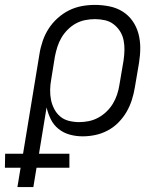

<svg xmlns="http://www.w3.org/2000/svg" viewBox="-65 -548 685 783"><path d="M6 215 19 136H-45L-44 79H29L96 -328Q100 -354 109 -380.5Q118 -407 133 -430.5Q148 -454 169.5 -473.5Q191 -493 216 -505.5Q241 -518 268 -523Q295 -528 322 -528Q352 -528 381.5 -522Q411 -516 435 -501Q459 -486 475.5 -462.5Q492 -439 499.5 -411Q507 -383 507 -353Q507 -323 502 -292L485 -192Q481 -167 473 -141.5Q465 -116 451.5 -92.5Q438 -69 418.5 -49Q399 -29 374.5 -16Q350 -3 324 2.5Q298 8 272 8Q245 8 219.5 1Q194 -6 174 -22Q154 -38 142.5 -61Q131 -84 125 -110L94 79H218V136H84L71 215ZM258 -50Q277 -50 297 -54Q317 -58 335.5 -68Q354 -78 369.5 -93Q385 -108 395.5 -125.5Q406 -143 412.5 -162.5Q419 -182 422 -202L439 -302Q442 -323 442.5 -343.5Q443 -364 439 -384Q435 -404 424.5 -420.5Q414 -437 398.5 -449Q383 -461 363 -465.5Q343 -470 322 -470Q303 -470 282.5 -466Q262 -462 244 -452Q226 -442 211 -427Q196 -412 185.5 -394Q175 -376 169 -357Q163 -338 159 -318L144 -225Q140 -204 139.5 -182.5Q139 -161 143 -141Q147 -121 156.5 -103Q166 -85 181 -72.5Q196 -60 216.5 -55Q237 -50 258 -50Z"/></svg>

Font: Iosevka Etoile Light
Style: Italic
Weight: 300
Italic angle: -9°
Designer: Belleve Invis
Foundry: Belleve Invis
Version: Version 22.1.2; ttfautohint (v1.8.4)